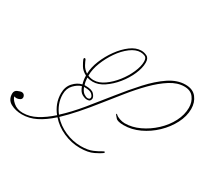

<svg xmlns="http://www.w3.org/2000/svg" viewBox="-187 -759 1048 961"><g transform="rotate(30 337.5 -279.0)"><path d="M384 -567Q400 -567 416 -559Q432 -551 432 -525Q432 -494 415.5 -456.5Q399 -419 372 -386Q345 -353 313 -331.5Q281 -310 249 -310Q232 -310 216 -315Q217 -292 223 -275Q226 -275 229 -275Q265 -275 278 -261.5Q291 -248 291 -236Q291 -232 287 -225Q283 -218 268 -218Q256 -218 240 -227Q224 -236 214 -264Q192 -258 171.5 -236.5Q151 -215 151 -181Q151 -153 160.5 -128Q170 -103 186 -83Q234 -127 282 -185.5Q330 -244 377.5 -304Q425 -364 472 -415.5Q519 -467 566 -498.5Q613 -530 660 -530Q703 -530 724 -503Q745 -476 745 -438Q745 -396 723 -353.5Q701 -311 664.5 -276Q628 -241 583 -220Q538 -199 492 -199Q457 -199 446.5 -210.5Q436 -222 434 -225Q432 -228 433 -230.5Q434 -233 438 -229Q446 -221 462 -215.5Q478 -210 492 -210Q534 -210 576.5 -230Q619 -250 654.5 -283Q690 -316 711 -356.5Q732 -397 732 -438Q732 -471 714 -495Q696 -519 660 -519Q620 -519 579 -493Q538 -467 497 -425.5Q456 -384 417 -335.5Q378 -287 342 -242Q301 -190 264 -148Q227 -106 193 -74Q223 -40 267.5 -20.5Q312 -1 359 -1Q400 -1 427 -13Q454 -25 466 -33Q475 -39 478 -36Q481 -33 475 -28Q465 -20 435.5 -5.5Q406 9 359 9Q310 9 263.5 -11.5Q217 -32 186 -68Q144 -30 104.5 -10.5Q65 9 24 9Q-13 9 -41.5 -6.5Q-70 -22 -70 -57Q-70 -75 -54 -81.5Q-38 -88 -33 -88Q-23 -88 -17.5 -82Q-12 -76 -12 -68Q-12 -58 -21.5 -53Q-31 -48 -40 -48Q-48 -48 -53 -51Q-53 -38 -31.5 -19Q-10 0 24 0Q63 0 101.5 -20.5Q140 -41 179 -76Q161 -98 151 -124.5Q141 -151 141 -181Q141 -219 163 -243Q185 -267 212 -273Q205 -296 205 -320Q180 -333 168.5 -353Q157 -373 154 -381Q150 -391 155.5 -392.5Q161 -394 164 -386Q166 -380 175.5 -362Q185 -344 205 -331Q206 -368 222.5 -408.5Q239 -449 265 -485Q291 -521 322 -544Q353 -567 384 -567ZM216 -328V-326Q231 -319 249 -319Q279 -319 309.5 -340.5Q340 -362 365.5 -394.5Q391 -427 406.5 -462.5Q422 -498 422 -525Q422 -547 410 -552.5Q398 -558 384 -558Q356 -558 326 -535.5Q296 -513 271.5 -477.5Q247 -442 231.5 -402.5Q216 -363 216 -328ZM229 -266H225Q234 -243 246.5 -234.5Q259 -226 268 -226Q282 -226 282 -238Q282 -246 271 -256Q260 -266 229 -266Z"/></g></svg>

Font: Kapakana Light
Style: Regular
Weight: 300
Designer: Kyosuke Nagai
Version: Version 1.000